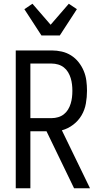

<svg xmlns="http://www.w3.org/2000/svg" viewBox="-20 -1004 540 1024"><path d="M64 0V-735H256Q283 -735 309.5 -729Q336 -723 359 -708.5Q382 -694 399 -672.5Q416 -651 426.5 -626Q437 -601 440.5 -574Q444 -547 444 -520Q444 -486 438 -452Q432 -418 415 -389Q398 -360 370.5 -339Q343 -318 310 -309L460 0H375L228 -304H142V0ZM142 -374H256Q273 -374 290 -379Q307 -384 320.5 -394.5Q334 -405 343 -420Q352 -435 357 -451.5Q362 -468 364 -485Q366 -502 366 -520Q366 -537 364 -554Q362 -571 357 -587.5Q352 -604 343 -619Q334 -634 320.5 -644.5Q307 -655 290 -660Q273 -665 256 -665H142ZM201 -815 110 -955 153 -984 250 -872 347 -984 390 -955 299 -815Z"/></svg>

Font: Iosevka Fuck
Style: Regular
Weight: 400
Monospace: yes
Designer: Belleve Invis
Foundry: Belleve Invis
Version: Version 28.0.7; ttfautohint (v1.8.3)